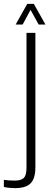

<svg xmlns="http://www.w3.org/2000/svg" viewBox="-80 -770 260 993"><path d="M-60 197V160Q-49 162 -34.5 163Q-20 164 -4 164Q30 164 43.5 150Q57 136 57 98V-600H103V95Q103 153 78.5 178Q54 203 -3 203Q-15 203 -31.5 201.5Q-48 200 -60 197ZM1 -643 61 -750H95L155 -643H120L78 -719L37 -643Z"/></svg>

Font: Big Shoulders Display Light
Style: Regular
Weight: 300
Designer: Patric King
Foundry: XO Type Co
Version: Version 1.000; ttfautohint (v1.8.2)